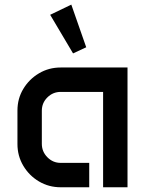

<svg xmlns="http://www.w3.org/2000/svg" viewBox="-20 -791 617 811"><path d="M281.2 -771.5 344.2 -591.3 288.6 -565.4 191.9 -728.5ZM53.7 -324.2Q53.7 -374.5 78.4 -415.5Q103 -456.5 144.5 -481.2Q186 -505.9 236.3 -505.9H518.6V0H415.5V-402.8H236.3Q203.6 -402.8 180.2 -379.6Q156.7 -356.4 156.7 -323.2V-183.6Q156.7 -150.4 180.2 -126.7Q203.6 -103 236.3 -103H356.9V0H236.3Q186 0 144.5 -24.7Q103 -49.3 78.4 -90.8Q53.7 -132.3 53.7 -182.6Z"/></svg>

Font: Anta
Style: Regular
Weight: 400
Designer: Sergej Lebedev
Foundry: Sergej Lebedev
Version: Version 1.000; ttfautohint (v1.8.4.7-5d5b)